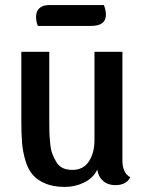

<svg xmlns="http://www.w3.org/2000/svg" viewBox="-20 -714 572 756"><path d="M389 -694Q397 -674 397 -656Q397 -612 339 -612H129Q122 -628 122 -648Q122 -670 135.5 -682Q149 -694 173 -694ZM462 -82Q462 -33 493 -16Q477 15 434 15Q405 15 386 -1.5Q367 -18 363 -46Q347 -13 311.5 4.5Q276 22 235 22Q191 22 159.5 9Q128 -4 109.5 -25Q91 -46 80.5 -80.5Q70 -115 67 -150.5Q64 -186 64 -236V-510H174V-241Q174 -211 174.5 -194.5Q175 -178 177.5 -151Q180 -124 186 -108.5Q192 -93 201.5 -76.5Q211 -60 227 -52.5Q243 -45 265 -45Q308 -45 330 -78.5Q352 -112 352 -162V-510H462Z"/></svg>

Font: Sansita
Style: Regular
Weight: 400
Designer: Pablo Cosgaya
Foundry: Omnibus-Type
Version: Version 1.006;hotconv 1.0.109;makeotfexe 2.5.65596